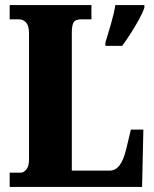

<svg xmlns="http://www.w3.org/2000/svg" viewBox="-20 -734 604 754"><path d="M18 0V-56H62Q73 -56 83.5 -68.5Q94 -81 94 -109V-602Q94 -633 82.5 -645.5Q71 -658 55 -658H18V-714H339V-658H298Q276 -658 269 -646Q262 -634 262 -605V-64H411Q433 -64 449 -84Q465 -104 476 -150L494 -225H543L538 0ZM394 -567Q403 -596 415.5 -639Q428 -682 433 -714H547V-704Q540 -683 525 -656Q510 -629 493 -602.5Q476 -576 460 -554H394Z"/></svg>

Font: Noto Serif Tamil ExtraCondensed Black
Style: Italic
Weight: 900
Width: 2
Italic angle: -12°
Designer: Indian Type Foundry, Tom Grace, and the Monotype Design Team
Foundry: Monotype Imaging Inc.
Version: Version 2.003; ttfautohint (v1.8.4.7-5d5b)